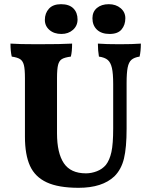

<svg xmlns="http://www.w3.org/2000/svg" viewBox="-20 -887 727 916"><path d="M526 -46Q468 9 355 9Q259 9 203 -17Q147 -43 123 -96Q99 -149 99 -235V-514Q99 -557 94 -576.5Q89 -596 76.5 -604.5Q64 -613 36 -617Q30 -643 30 -679Q70 -676 157 -676Q277 -676 324 -679Q324 -640 318 -617Q288 -613 275 -605Q262 -597 257 -577Q252 -557 252 -514V-251Q252 -157 284.5 -108.5Q317 -60 390 -60Q416 -60 442 -70Q468 -80 485 -100Q503 -123 511.5 -161.5Q520 -200 520 -275V-486Q520 -536 514 -562.5Q508 -589 494 -601Q480 -613 452 -617Q447 -646 447 -679Q484 -676 551 -676Q614 -676 652 -679Q652 -643 646 -617Q620 -613 607 -601.5Q594 -590 589 -564.5Q584 -539 584 -491V-273Q584 -183 571.5 -131Q559 -79 526 -46ZM194 -792Q194 -824 213.5 -845.5Q233 -867 271 -867Q310 -867 330 -847Q350 -827 350 -794Q350 -764 328 -744.5Q306 -725 273 -725Q238 -725 216 -744Q194 -763 194 -792ZM421 -800Q421 -831 442.5 -849Q464 -867 499 -867Q533 -867 555.5 -848Q578 -829 578 -800Q578 -768 560 -746.5Q542 -725 503 -725Q464 -725 442.5 -745.5Q421 -766 421 -800Z"/></svg>

Font: Vollkorn SC
Style: Bold
Weight: 700
Designer: Friedrich Althausen
Foundry: Friedrich Althausen
Version: Version 4.015